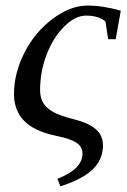

<svg xmlns="http://www.w3.org/2000/svg" viewBox="-20 -491 450 683"><path d="M122.6 -169.9Q122.6 -143.1 134.3 -124.3Q146 -105.5 169.9 -92.3Q193.8 -79.1 244.1 -66.4Q294.9 -53.7 320.6 -31.5Q346.2 -9.3 346.2 25.9Q346.2 76.2 310.1 111.3Q273.9 146.5 194.8 171.9L184.1 145Q273.4 110.8 273.4 55.2Q273.4 30.3 251 16.1Q228.5 2 184.1 -6.8Q102.5 -23.4 66.2 -60.8Q29.8 -98.1 29.8 -156.2Q29.8 -230.5 66.7 -303.2Q103.5 -376 166.7 -423.6Q230 -471.2 291.5 -471.2Q345.7 -471.2 409.7 -453.1L391.6 -351.6H364.7L355 -414.6Q330.6 -435.5 286.1 -435.5Q247.6 -435.5 208.5 -396.7Q169.4 -357.9 146 -297.1Q122.6 -236.3 122.6 -169.9Z"/></svg>

Font: Tinos
Style: Italic
Weight: 400
Italic angle: -16.333°
Designer: Steve Matteson
Foundry: Monotype Imaging Inc.
Version: Version 1.32